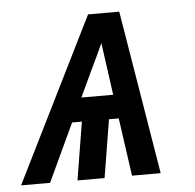

<svg xmlns="http://www.w3.org/2000/svg" viewBox="-71 -564 615 607"><g transform="rotate(-5 236.0 -260.0)"><path d="M-28 0 230 -520H329L415 0H324L298 -184H267L237 0H151L181 -184H150L64 0ZM287 -260 275 -347Q272 -366 269.5 -386Q267 -406 264 -426Q255 -406 245.5 -386Q236 -366 227 -347L186 -260Z"/></g></svg>

Font: Iosevka SS04 Medium
Style: Italic
Weight: 500
Italic angle: -9°
Monospace: yes
Designer: Belleve Invis
Foundry: Belleve Invis
Version: Version 19.0.0; ttfautohint (v1.8.4)